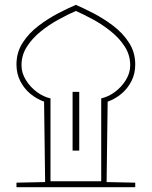

<svg xmlns="http://www.w3.org/2000/svg" viewBox="-20 -782 634 802"><path d="M48.8 0H544.9V-19L425.3 -21.5L429.7 -357.4Q461.4 -368.7 487.5 -390.6Q513.7 -412.6 529.3 -443.6Q544.9 -474.6 544.9 -512.7Q544.9 -563.5 519 -603.5Q493.2 -643.6 453.4 -673.8Q413.6 -704.1 371.3 -726.1Q329.1 -748 296.9 -761.7Q264.6 -748 222.4 -726.1Q180.2 -704.1 140.4 -673.8Q100.6 -643.6 74.7 -603.5Q48.8 -563.5 48.8 -512.7Q48.8 -474.6 64.5 -443.6Q80.1 -412.6 106.4 -390.6Q132.8 -368.7 164.1 -357.4L168.5 -21.5L48.8 -19ZM402.8 -24.9H190.9V-371.1Q161.6 -377.4 133.8 -397.9Q106 -418.5 87.9 -448Q69.8 -477.5 69.8 -509.3Q69.8 -551.8 92.3 -586.9Q114.7 -622.1 150.1 -650.6Q185.5 -679.2 224.6 -700.4Q263.7 -721.7 296.9 -736.3Q330.1 -721.7 369.1 -700.4Q408.2 -679.2 443.6 -650.6Q479 -622.1 501.5 -586.9Q523.9 -551.8 523.9 -509.3Q523.9 -477.5 505.9 -448Q487.8 -418.5 460 -397.9Q432.1 -377.4 402.8 -371.1ZM283.2 -398.4V-152.8H311V-398.4Z"/></svg>

Font: Pinar-VF-FD
Style: Regular
Weight: 300
Designer: Amin Abedi
Version: Version 3.0